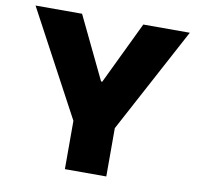

<svg xmlns="http://www.w3.org/2000/svg" viewBox="-80 -811 925 895"><g transform="rotate(10 382.0 -363.5)"><path d="M17 -727.3H237.2L379.3 -431.8H384.9L527 -727.3H747.2L480.1 -228.7V0H284.1V-228.7Z"/></g></svg>

Font: Inter UI Black
Style: Regular
Weight: 900
Designer: Rasmus Andersson
Foundry: rsms
Version: 3.2;8d6f07862